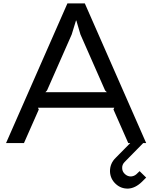

<svg xmlns="http://www.w3.org/2000/svg" viewBox="-20 -830 883 1114"><path d="M243.2 -294.9H600.1L589.8 -305.2L446.8 -629.9L422.9 -710.9H420.9L396 -629.9L252.9 -305.2ZM790 163.1 828.1 200.2 803.2 225.1Q764.6 262.2 724.1 264.2Q682.1 265.6 651.4 237.1Q620.6 208.5 618.2 167Q616.7 118.7 651.9 85L735.8 0H724.1L638.2 -194.8L643.1 -205.1H200.2L205.1 -194.8L119.1 0H15.1L371.1 -810.1H472.2L828.1 0H811L703.1 109.9Q687 126 689 147.9Q689.9 166.5 705.3 180.4Q720.7 194.3 740.2 193.8Q758.3 192.4 771 181.2Q781.2 171.9 790 163.1Z"/></svg>

Font: Sinkin Sans 400 Regular
Style: Regular
Weight: 400
Designer: Keith Bates
Foundry: K-Type
Version: Sinkin Sans (version 1.0)  by Keith Bates   •   © 2014   www